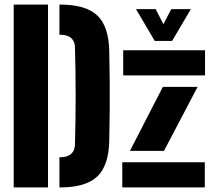

<svg xmlns="http://www.w3.org/2000/svg" viewBox="-20 -820 936 840"><path d="M40 0V-800H190V0ZM240 0V-132H243Q274.5 -132 291 -146.5Q307.5 -161 308 -188Q309.5 -241.5 310.2 -294.5Q311 -347.5 311 -400.5Q311 -453.5 310.2 -506.8Q309.5 -560 308 -613Q307.5 -639.5 291 -653.8Q274.5 -668 243 -668H240V-800H243Q355.5 -800 405.8 -752.2Q456 -704.5 458 -595Q459.5 -525.5 460 -463Q460.5 -400.5 460 -338Q459.5 -275.5 458 -206Q456 -96 405.8 -48Q355.5 0 243 0ZM515 0V-110H876V0ZM519 -490V-600H877V-490ZM548.5 -160 692.5 -440H844.5L697.5 -160ZM657 -641 575 -780H661L695 -714L729 -780H815L733 -641Z"/></svg>

Font: Big Shoulders Stencil Display Thin Black
Style: Regular
Weight: 900
Version: Version 2.001